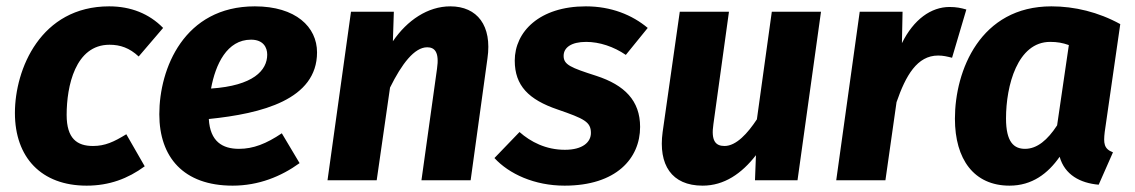

<svg xmlns="http://www.w3.org/2000/svg" viewBox="-20 -568 3575 605"><path d="M324 -548C108 -548 27 -350 27 -212C27 -72 110 17 253 17C324 17 383 -5 436 -44L378 -145C339 -121 311 -108 273 -108C223 -108 190 -131 190 -206C190 -296 217 -427 325 -427C359 -427 388 -417 417 -390L494 -480C450 -525 392 -548 324 -548Z M979 -403C979 -483 912 -548 783 -548C560 -548 482 -352 482 -208C482 -73 558 17 713 17C795 17 866 -12 924 -54L868 -148C819 -115 778 -99 733 -99C681 -99 642 -122 638 -193C805 -210 979 -254 979 -403ZM645 -289C659 -365 695 -443 771 -443C810 -443 822 -418 822 -396C822 -346 778 -298 645 -289Z M1399 -548C1328 -548 1263 -504 1218 -438L1221 -531H1086L1012 0H1167L1209 -292C1246 -367 1286 -419 1326 -419C1349 -419 1365 -405 1357 -351L1308 0H1463L1516 -384C1531 -487 1484 -548 1399 -548Z M1826 -548C1680 -548 1602 -468 1602 -377C1602 -298 1646 -254 1737 -223C1821 -194 1842 -184 1842 -149C1842 -120 1816 -96 1760 -96C1700 -96 1652 -121 1617 -152L1538 -70C1584 -20 1664 17 1759 17C1922 17 1997 -69 1997 -168C1997 -251 1948 -300 1859 -329C1778 -355 1756 -364 1756 -392C1756 -418 1780 -436 1827 -436C1869 -436 1914 -421 1952 -395L2021 -480C1972 -521 1906 -548 1826 -548Z M2194 17C2262 17 2317 -21 2362 -79L2359 0H2493L2567 -531H2412L2365 -192C2336 -148 2300 -108 2263 -108C2235 -108 2220 -124 2228 -177L2277 -531H2122L2068 -152C2054 -49 2096 17 2194 17Z M2972 -546C2914 -546 2859 -507 2822 -432L2824 -531H2689L2615 0H2770L2805 -246C2834 -330 2870 -393 2936 -393C2952 -393 2964 -390 2980 -386L3025 -538C3008 -543 2993 -546 2972 -546Z M3293 -548C3069 -548 2989 -346 2989 -194C2989 -66 3049 17 3161 17C3232 17 3282 -21 3319 -74C3335 -17 3384 9 3442 14L3487 -88C3458 -99 3457 -117 3461 -152L3510 -492C3441 -530 3366 -548 3293 -548ZM3289 -436C3312 -436 3328 -433 3348 -426L3311 -173C3281 -127 3248 -99 3210 -99C3175 -99 3150 -120 3150 -195C3150 -298 3186 -436 3289 -436Z"/></svg>

Font: Fira Sans
Style: Bold Italic
Weight: 700
Italic angle: -8°
Designer: bBox Type GmbH & Carrois Corporate GbR & Edenspiekermann AG
Foundry: bBox Type GmbH & Carrois Corporate GbR & Edenspiekermann AG
Version: Version 4.301;PS 004.301;hotconv 1.0.88;makeotf.lib2.5.64775